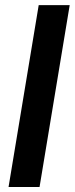

<svg xmlns="http://www.w3.org/2000/svg" viewBox="-20 -748 299 768"><path d="M258.8 -727.5 138.2 0H14.2L134.8 -727.5Z"/></svg>

Font: Inter 28pt SemiBold
Style: Italic
Weight: 600
Italic angle: -9.3988°
Designer: Rasmus Andersson
Foundry: rsms
Version: Version 4.001;git-66647c0bb